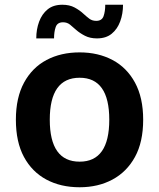

<svg xmlns="http://www.w3.org/2000/svg" viewBox="-20 -780 671 810"><path d="M47 -275Q47 -368 81.5 -431.5Q116 -495 176.5 -527Q237 -559 316 -559Q394 -559 454.5 -527Q515 -495 549.5 -431.5Q584 -368 584 -275Q584 -181 549.5 -118Q515 -55 454.5 -22.5Q394 10 316 10Q236 10 175.5 -22.5Q115 -55 81 -118Q47 -181 47 -275ZM190 -275Q190 -98 316 -98Q441 -98 441 -275Q441 -452 316 -452Q190 -452 190 -275ZM133 -618Q133 -656 145 -688.5Q157 -721 181 -740.5Q205 -760 243 -760Q273 -760 294.5 -748.5Q316 -737 332 -722Q345 -710 357 -701Q369 -692 386 -692Q410 -692 417 -712Q424 -732 424 -760H499Q499 -722 487 -689.5Q475 -657 451 -637.5Q427 -618 389 -618Q360 -618 338.5 -629Q317 -640 301 -654Q288 -666 275.5 -676Q263 -686 246 -686Q222 -686 215 -666Q208 -646 208 -618Z"/></svg>

Font: Kufam SemiBold
Style: Regular
Weight: 600
Designer: Wael Morcos, Artur Schmal
Foundry: Original Type
Version: Version 1.300; ttfautohint (v1.8.3)